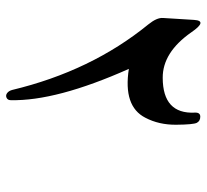

<svg xmlns="http://www.w3.org/2000/svg" viewBox="-44 -538 674 626"><g transform="rotate(90 293.0 -225.0)"><path d="M44.9 -521Q47.9 -566.4 85.4 -511.7Q150.9 -418 233.9 -418.5Q352.1 -418.9 347.2 -522.9Q346.2 -541 360.4 -541Q374.5 -541 380.4 -529.8Q386.2 -518.6 386.7 -462.4Q387.2 -406.2 363.8 -361.8Q326.7 -289.1 204.6 -308.1Q310.1 -71.3 306.6 77.1Q306.6 86.9 298.8 90.6Q291 94.2 283.7 88.9Q276.4 83.5 273.4 72.8Q211.4 -185.5 59.6 -371.6Q37.1 -399.4 38.6 -419.4Z"/></g></svg>

Font: Amiri
Style: Slanted
Weight: 400
Italic angle: 9°
Designer: Khaled Hosny
Version: Version 000.107